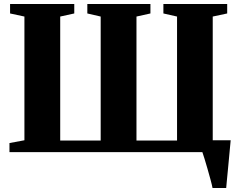

<svg xmlns="http://www.w3.org/2000/svg" viewBox="-20 -763 1207 963"><path d="M1046 180Q1043 164 1036 138.2Q1029 112.5 1021 84.5Q1013 56.5 1005.8 33.2Q998.5 10 994.5 -1.5L967.5 -59.5H1137Q1135.5 -44 1133.2 -19.2Q1131 5.5 1128.2 34.5Q1125.5 63.5 1122.8 91.8Q1120 120 1117.8 143.5Q1115.5 167 1114.5 180ZM27.5 0V-45.5L102.5 -59.5V-680L30.5 -695.5V-743H352.5V-695.5L282 -680V-58H485V-680L418 -695.5V-743H734.5V-695.5L664.5 -680V-58H868V-680L799.5 -695.5V-743H1119.5V-695.5L1047 -680V-59L1122.5 -45.5V0Z"/></svg>

Font: Merriweather 72pt Black
Style: Regular
Weight: 900
Version: Version 2.100